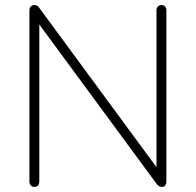

<svg xmlns="http://www.w3.org/2000/svg" viewBox="-20 -731 772 757"><path d="M116 6Q107 6 101.5 0Q96 -6 96 -16V-688Q96 -699 101 -705Q106 -711 114 -711Q123 -711 127.5 -708Q132 -705 137 -697L619 -42H597V-689Q597 -700 602.5 -705.5Q608 -711 617 -711Q626 -711 631 -705.5Q636 -700 636 -689V-17Q636 -6 631.5 0Q627 6 619 6Q612 6 606.5 2.5Q601 -1 596 -8L114 -663H135V-16Q135 -6 130 0Q125 6 116 6Z"/></svg>

Font: Nunito ExtraLight
Style: Regular
Weight: 200
Designer: Vernon Adams
Foundry: Vernon Adams
Version: Version 3.602